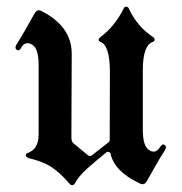

<svg xmlns="http://www.w3.org/2000/svg" viewBox="-20 -540 544 575"><path d="M309.1 -324.2Q309.1 -406.2 279.3 -415Q271.5 -420.9 279.3 -427.7Q322.8 -459.5 351.1 -515.6Q353 -520 357.9 -520Q362.8 -520 365.2 -515.6Q390.6 -460 439.5 -428.2Q442.9 -425.3 442.9 -421.1Q442.9 -417 439 -415Q407.7 -406.2 407.7 -329.1V-328.6V-327.1V-326.7V-325.7V-325.2V-324.7V-152.3Q407.7 -102.1 426.3 -90.8Q433.1 -85.9 439.9 -85.9Q451.2 -85.9 460.9 -101.6Q464.8 -107.4 468.8 -107.4Q470.7 -107.4 473.9 -105.2Q477.1 -103 477.1 -99.1Q477.1 -95.2 473.1 -88.9Q458.5 -66.4 445.6 -43Q432.6 -19.5 419.4 2.9Q414.6 11.7 406.7 11.7Q401.4 11.7 396.5 8.3Q323.2 -26.4 311 -79.6Q310.1 -83.5 306.9 -84.5Q303.7 -85.4 302.2 -85.4Q299.8 -85.4 298.3 -83.5Q270.5 -61 242.7 -36.6Q214.8 -11.7 204.6 8.8Q201.2 14.6 196.3 14.6Q191.4 14.6 186.5 8.3Q159.7 -22.9 134.3 -39.6Q109.4 -56.2 65.9 -66.4Q57.1 -70.3 57.1 -74.2Q57.1 -74.7 57.4 -77.1Q57.6 -79.6 63.5 -82Q69.3 -84.5 75.2 -88.1Q81.1 -91.8 85.7 -98.4Q90.3 -105 93 -114.7Q95.7 -124.5 95.7 -138.2V-344.7Q95.7 -394.5 77.1 -405.8Q69.3 -410.6 62.5 -410.6Q50.3 -410.6 42 -395Q38.6 -389.2 34.7 -389.2Q32.2 -389.2 29.3 -391.4Q26.4 -393.6 26.4 -397.9Q26.4 -401.9 30.3 -408.2Q44.4 -430.2 57.4 -453.6Q70.3 -477.1 84 -500.5Q89.4 -509.3 96.2 -509.3Q101.1 -509.3 106 -505.9H106.4Q194.8 -460 194.8 -378.9L193.8 -128.9Q193.8 -115.2 201.2 -109.9L243.2 -75.2Q246.6 -72.8 249 -72.8Q251.5 -72.8 254.4 -74.2Q274.4 -89.8 287.1 -99.9Q299.8 -109.9 305.7 -114.3Q308.6 -116.7 308.6 -120.6Z"/></svg>

Font: UnifrakturMaguntia sl
Style: Regular
Weight: 400
Designer: j. 'mach' wust, based on a font by Peter Wiegel, original typeface by Carl Albert Fahrenwaldt 1901
Version: Version 2010-11-24